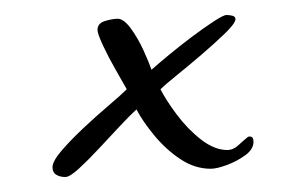

<svg xmlns="http://www.w3.org/2000/svg" viewBox="-20 -316 408 256"><path d="M67 -80Q60 -80 55 -83Q50 -86 50 -93Q50 -101 62 -115Q74 -129 91 -145Q108 -161 124.5 -175Q141 -189 149 -197Q144 -206 134.5 -222.5Q125 -239 117.5 -255Q110 -271 110 -276Q110 -285 120 -288Q130 -291 137 -291Q145 -291 154.5 -278Q164 -265 171.5 -248.5Q179 -232 182 -223Q191 -231 205.5 -243Q220 -255 236 -267Q252 -279 265 -287.5Q278 -296 282 -296Q286 -296 290 -295Q294 -294 294 -290Q293 -284 279.5 -271Q266 -258 248.5 -243Q231 -228 215.5 -215.5Q200 -203 194 -197Q201 -183 215.5 -163.5Q230 -144 248 -130Q266 -116 283 -116Q291 -116 298 -122.5Q305 -129 310 -133Q311 -134 313 -134Q318 -134 318 -127Q318 -117 307 -109Q296 -101 282.5 -96Q269 -91 261 -91Q240 -91 221 -103.5Q202 -116 186.5 -134.5Q171 -153 162 -170Q153 -162 139.5 -147.5Q126 -133 111.5 -117.5Q97 -102 85 -91Q73 -80 67 -80Z"/></svg>

Font: Corinthia
Style: Bold
Weight: 700
Designer: Robert E. Leuschke
Foundry: Robert E. Leuschke
Version: Version 1.013; ttfautohint (v1.8.3)